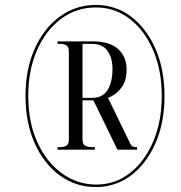

<svg xmlns="http://www.w3.org/2000/svg" viewBox="-20 -745 729 775"><path d="M367 10Q285 10 220.5 -37.5Q156 -85 119.5 -168Q83 -251 83 -358Q83 -464 119.5 -547Q156 -630 220.5 -677.5Q285 -725 367 -725Q447 -725 509.5 -677.5Q572 -630 608 -547Q644 -464 644 -357Q644 -251 608 -168Q572 -85 509.5 -37.5Q447 10 367 10ZM369 0Q445 0 504.5 -46.5Q564 -93 598.5 -174Q633 -255 633 -358Q633 -461 598.5 -541.5Q564 -622 504 -668.5Q444 -715 367 -715Q288 -715 226.5 -669Q165 -623 129.5 -542.5Q94 -462 94 -358Q94 -252 130.5 -171.5Q167 -91 229.5 -45.5Q292 0 369 0ZM212 -141V-151H223Q237 -151 247.5 -156.5Q258 -162 258 -183V-536Q258 -557 247.5 -562.5Q237 -568 223 -568H212V-578H353Q424 -578 457.5 -546.5Q491 -515 491 -465Q491 -417 468.5 -389Q446 -361 416 -350L506 -165Q510 -156 516.5 -153.5Q523 -151 533 -151V-141H454L357 -340H313V-183Q313 -162 324.5 -156.5Q336 -151 351 -151H363V-141ZM351 -350Q395 -350 414.5 -382Q434 -414 434 -467Q434 -512 413.5 -540Q393 -568 352 -568H313V-350Z"/></svg>

Font: Noto Serif Display ExtraCondensed
Style: Bold Italic
Weight: 700
Width: 2
Italic angle: -12°
Designer: Monotype Design Team
Foundry: Monotype Imaging Inc.
Version: Version 2.009